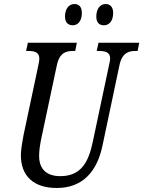

<svg xmlns="http://www.w3.org/2000/svg" viewBox="-20 -927 714 957"><path d="M498 -801C520 -801 544 -817 544 -863C544 -893 528 -907 506 -907C478 -907 460 -881 460 -845C460 -815 474 -801 498 -801ZM343 -801C364 -801 388 -817 388 -863C388 -893 373 -907 351 -907C322 -907 304 -881 304 -845C304 -815 319 -801 343 -801ZM263 10C391 10 464 -71 491 -202L575 -600C588 -664 621 -673 656 -673H666L674 -714H471L462 -673H472C505 -673 529 -667 529 -635C529 -628 527 -616 524 -605L442 -218C421 -118 383 -49 281 -49C213 -49 175 -83 175 -150C175 -175 179 -206 188 -247L263 -600C276 -664 309 -673 344 -673H355L363 -714H119L110 -673H120C152 -673 176 -667 176 -635C176 -628 175 -619 171 -601L97 -252C92 -227 84 -179 84 -154C84 -50 147 10 263 10Z"/></svg>

Font: Noto Serif ExtraCondensed
Style: Italic
Weight: 400
Width: 2
Italic angle: -12°
Designer: Monotype Design Team
Foundry: Monotype Imaging Inc.
Version: Version 2.014